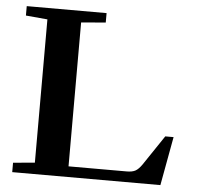

<svg xmlns="http://www.w3.org/2000/svg" viewBox="-49 -714 790 764"><g transform="rotate(5 346.0 -331.5)"><path d="M27.3 0V-37.6L113.8 -45.4V-617.7L27.3 -625.5V-663.1H346.2V-625.5L248.5 -617.2V-42.5H480.5Q503.4 -42.5 515.9 -49.6Q528.3 -56.6 541.5 -75.7L621.6 -194.8H654.8L619.1 0Z"/></g></svg>

Font: Elstob 8pt SemiBold
Style: Regular
Weight: 600
Designer: Peter S. Baker
Version: Version 1.015